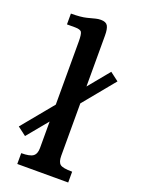

<svg xmlns="http://www.w3.org/2000/svg" viewBox="-146 -831 657 896"><g transform="rotate(20 183.0 -383.0)"><path d="M58.1 -53.7Q100.6 -53.7 116.5 -65.4Q132.3 -77.1 132.3 -106V-237.8L47.4 -134.8L4.9 -167L132.3 -321.8V-634.8Q132.3 -669.9 126.2 -680.7Q120.1 -691.4 92.8 -691.4H53.2V-745.1Q102.5 -745.1 130.4 -752.2Q158.2 -759.3 170.2 -762.5Q182.1 -765.6 195.3 -765.6Q220.7 -765.6 229.2 -751Q237.8 -736.3 237.8 -703.1V-450.2L323.2 -554.2L365.7 -522L237.8 -366.2V-106Q237.8 -75.7 250.7 -64.7Q263.7 -53.7 311 -53.7V0H58.1Z"/></g></svg>

Font: Arbutus Slab
Style: Regular
Weight: 400
Designer: Karolina Lach
Foundry: Karolina Lach
Version: Version 1.001; ttfautohint (v0.92) -l 10 -r 16 -G 200 -x 7 -